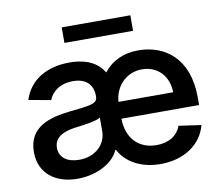

<svg xmlns="http://www.w3.org/2000/svg" viewBox="-80 -824 1080 934"><g transform="rotate(-10 459.5 -357.5)"><path d="M641 11C758.2 11 845.2 -49.7 868.6 -141.3L758.2 -157.3C739.7 -108.3 695.7 -83.1 637.4 -83.1C550.8 -83.1 492.5 -140.3 490.4 -239.3H874.3V-277.7C874.3 -471.9 757.8 -552.6 628.9 -552.6C555 -552.6 497.5 -525.2 456.7 -473.7C419.7 -538.4 345.5 -552.6 289.8 -552.6C181.5 -552.6 92.3 -507.1 60.4 -407.7L170.1 -387.8C184.3 -425.8 223 -460.2 289.8 -460.2C353.7 -460.2 387.8 -426.8 387.8 -369.7V-367.2C387.8 -329.9 348.7 -328.8 251.4 -317.8C147 -306.5 43 -277 43 -153.4C43 -46.5 122.5 11.4 230.8 11.4C324.9 11.4 409.4 -33.4 434.7 -94.5H438.2C472.7 -28.8 546.9 11 641 11ZM157 -154.1C157 -207 203.8 -227.6 263.1 -235.8C297.6 -240.1 371.8 -248.9 388.1 -263.5V-196C388.1 -133.5 337.7 -78.1 254.6 -78.1C197.8 -78.1 157 -104 157 -154.1ZM281.6 -650.6H620.7V-727.3H281.6ZM490.8 -322.4C495.4 -395.2 549 -458.5 630.3 -458.5C708.5 -458.5 760.3 -400.9 760.7 -322.4Z"/></g></svg>

Font: Magic Ui Pro Semi Bold
Style: Regular
Weight: 600
Designer: Stefan Endress, Andreas Faust
Version: Version 1.000;FEAKit 1.0